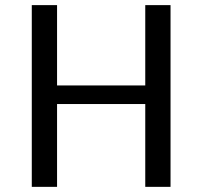

<svg xmlns="http://www.w3.org/2000/svg" viewBox="-20 -726 786 746"><path d="M103.5 -706.1H201.7V-394H544.4V-706.1H642.6V0H544.4V-321.8H201.7V0H103.5Z"/></svg>

Font: Monda
Style: Regular
Weight: 400
Designer: Vernon Adams
Foundry: Vernon Adams
Version: Version 2.100; ttfautohint (v1.8.3)